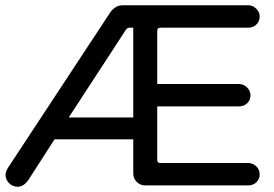

<svg xmlns="http://www.w3.org/2000/svg" viewBox="-20 -703 1040 729"><path d="M1 -39Q1 -51 11 -67L400 -658Q419 -683 446 -683H923Q940 -683 953 -670Q966 -657 966 -640Q966 -622 953.5 -610Q941 -598 923 -598H589Q577 -598 577 -586V-384H888Q905 -384 918 -371Q931 -358 931 -341Q931 -323 918.5 -311Q906 -299 888 -299H577V-96Q577 -84 589 -84H923Q940 -84 953 -71.5Q966 -59 966 -41Q966 -23 953.5 -11Q941 1 923 1H531Q513 1 499.5 -12Q486 -25 486 -44V-174H187L88 -20Q70 6 47 6Q28 6 14.5 -7.5Q1 -21 1 -39ZM486 -257V-598H473Q463 -598 458 -590L241 -257Z"/></svg>

Font: 寒蝉全圆体
Style: Regular
Weight: 400
Designer: Warren2060
      Designed by Motoya company      

      [Varela Round]
      Joe Prince(Latin component); Avraham Cornf
Foundry: ChillType
Version: Version 3.200